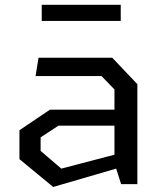

<svg xmlns="http://www.w3.org/2000/svg" viewBox="-20 -748 660 780"><path d="M472 0H538V-406L436 -513.5H136.5L124.5 -439H392.5L445 -384.5V-302.5H183L59 -219V-101.5L196 11.5L452 -63ZM149.5 -663H470.5V-728.5H149.5ZM145 -135V-190L217.5 -237.5H445V-119.5L229 -63Z"/></svg>

Font: Monaspace Krypton
Style: Regular
Weight: 400
Designer: Riley Cran & the Lettermatic Team
Foundry: Lettermatic
Version: Version 1.200 (Monaspace Krypton)